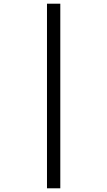

<svg xmlns="http://www.w3.org/2000/svg" viewBox="-20 -852 580 1038"><path d="M234 -832H306V166H234Z"/></svg>

Font: guzrati115
Style: Regular
Weight: 400
Designer: Jelle Bosma - Monotype Design Team, Universal Thirst
Foundry: Monotype Imaging Inc.
Version: Version 2.102